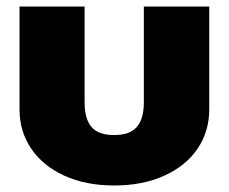

<svg xmlns="http://www.w3.org/2000/svg" viewBox="-20 -555 703 590"><path d="M40 -219V-535H240V-240Q240 -190 261 -165Q282 -140 331 -140Q379 -140 400.5 -165Q422 -190 422 -240V-535H623V-219Q623 -151 587 -98Q551 -45 484.5 -15Q418 15 331 15Q244 15 178 -15Q112 -45 76 -98Q40 -151 40 -219Z"/></svg>

Font: Prompt ExtraBold
Style: Regular
Weight: 800
Designer: Katatrad Team
Foundry: CadsonDemak
Version: Version 1.000